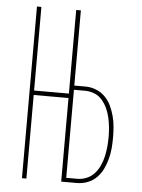

<svg xmlns="http://www.w3.org/2000/svg" viewBox="-53 -777 605 819"><g transform="rotate(5 250.0 -367.5)"><path d="M72 0V-735H91V-377H240V-735H260V-413H308Q331 -413 353 -404.5Q375 -396 391.5 -379.5Q408 -363 418 -342Q428 -321 434 -298.5Q440 -276 442 -253Q444 -230 444 -207Q444 -183 442 -160Q440 -137 434 -114.5Q428 -92 418 -71Q408 -50 391.5 -33.5Q375 -17 353 -8.5Q331 0 308 0H240V-358H91V0ZM260 -18H308Q329 -18 348.5 -26.5Q368 -35 381.5 -50.5Q395 -66 403.5 -85Q412 -104 416.5 -124.5Q421 -145 423 -165.5Q425 -186 425 -207Q425 -227 423 -248Q421 -269 416.5 -289Q412 -309 403.5 -328Q395 -347 381.5 -363Q368 -379 348.5 -387Q329 -395 308 -395H260Z"/></g></svg>

Font: Iosevka Curly Thin
Style: Regular
Weight: 100
Monospace: yes
Designer: Belleve Invis
Foundry: Belleve Invis
Version: Version 22.1.2; ttfautohint (v1.8.4)